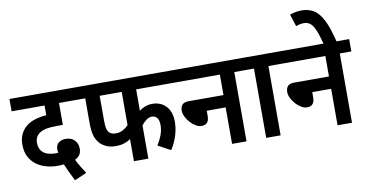

<svg xmlns="http://www.w3.org/2000/svg" viewBox="-87 -1137 2763 1441"><g transform="rotate(-10 1294.5 -416.0)"><path d="M379 64Q361 30 344.5 -5.5Q328 -41 317 -68Q295 -65 271 -65Q228 -65 186 -76Q144 -87 110.5 -111Q77 -135 56.5 -173.5Q36 -212 36 -268Q36 -313 51.5 -345.5Q67 -378 93 -400Q122 -425 162.5 -438Q203 -451 251 -454V-528H0V-622H509V-528H361V-361H318Q266 -361 235.5 -355Q205 -349 184 -335Q146 -310 146 -261Q146 -214 177.5 -187Q209 -160 276 -160Q279 -160 283 -160Q287 -160 291 -160Q288 -175 288 -186Q288 -222 310.5 -238Q333 -254 362 -254Q407 -254 431 -227.5Q455 -201 455 -166Q455 -133 441 -115Q427 -97 406 -87Q431 -36 471 24Z M949 -528V-365Q971 -382 995.5 -391Q1020 -400 1050 -400Q1113 -400 1153 -357.5Q1193 -315 1193 -238Q1193 -190 1177.5 -137.5Q1162 -85 1129 -33L1033 -85Q1054 -118 1068.5 -155.5Q1083 -193 1083 -232Q1083 -270 1068.5 -288Q1054 -306 1029 -306Q1008 -306 987 -291Q966 -276 949 -253V0H839V-168Q816 -152 788 -143.5Q760 -135 726 -135Q684 -135 653.5 -149Q623 -163 604 -184Q581 -211 571 -246Q561 -281 561 -343V-528H496V-622H1242V-528ZM671 -528V-348Q671 -301 675.5 -281Q680 -261 692 -247Q709 -229 742 -229Q773 -229 797 -242.5Q821 -256 839 -275V-528Z M1228 -622H1785V-528H1697V0H1587V-278H1443V-238Q1443 -172 1386 -172Q1365 -172 1342.5 -185Q1320 -198 1301 -219Q1282 -240 1270 -264.5Q1258 -289 1258 -312Q1258 -337 1271.5 -354.5Q1285 -372 1324 -372H1587V-528H1228Z M1957 -528V0H1847V-528H1772V-622H2046V-528Z M2032 -622H2589V-528H2501V0H2391V-278H2247V-238Q2247 -172 2190 -172Q2169 -172 2146.5 -185Q2124 -198 2105 -219Q2086 -240 2074 -264.5Q2062 -289 2062 -312Q2062 -337 2075.5 -354.5Q2089 -372 2128 -372H2391V-528H2032Z M2395 -615Q2370 -716 2344.5 -757.5Q2319 -799 2275 -799Q2257 -799 2242 -795.5Q2227 -792 2214 -787L2184 -879Q2227 -896 2275 -896Q2325 -896 2364.5 -873Q2404 -850 2435.5 -789.5Q2467 -729 2494 -615Z"/></g></svg>

Font: Noto Sans SemiCondensed SemiBold
Style: Regular
Weight: 600
Width: 4
Designer: Monotype Design Team
Foundry: Monotype Imaging Inc.
Version: Version 2.013; ttfautohint (v1.8.4.7-5d5b)